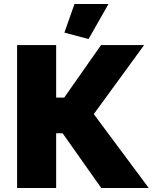

<svg xmlns="http://www.w3.org/2000/svg" viewBox="-20 -934 773 954"><path d="M65 0V-710H259V-449H299L482 -710H696L446 -367L719 0H483L291 -272H259V0ZM420 -740 300 -772 350 -914H519Z"/></svg>

Font: Raleway Black
Style: Regular
Weight: 900
Designer: Matt McInerney, Pablo Impallari, Rodrigo Fuenzalida
Foundry: Matt McInerney, Pablo Impallari, Rodrigo Fuenzalida
Version: Version 4.026